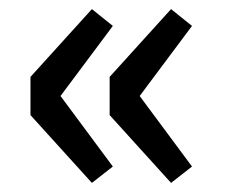

<svg xmlns="http://www.w3.org/2000/svg" viewBox="-20 -463 495 422"><path d="M182 -61 228 -97 113 -252 228 -406 182 -443 47 -294V-210ZM356 -61 402 -97 287 -252 402 -406 356 -443 221 -294V-210Z"/></svg>

Font: DAIFUKU Sans Semibold
Style: Regular
Weight: 600
Designer: Original font ‘Source Sans 3’ : Paul D. Hunt
Foundry: Daifuku
Version: Version 1.000